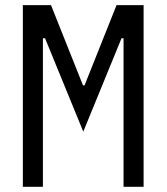

<svg xmlns="http://www.w3.org/2000/svg" viewBox="-20 -718 640 738"><path d="M454.9 0H532V-698.2H427.9L305 -389.9H299L176.1 -698.2H67.8V0H144.9V-571H153.1L300.1 -212L447.1 -571H454.9Z"/></svg>

Font: Margiela Mono
Style: Regular
Weight: 400
Designer: Mike Abbink, Paul van der Laan, Pieter van Rosmalen
Foundry: Bold Monday
Version: Version 2.003 2021